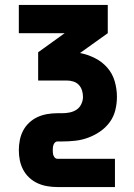

<svg xmlns="http://www.w3.org/2000/svg" viewBox="-20 -540 540 775"><path d="M444 215H211Q191 215 170.5 211.5Q150 208 131.5 199.5Q113 191 98 177Q83 163 73.5 145Q64 127 60 107Q56 87 56 66Q56 46 60 25.5Q64 5 73.5 -13Q83 -31 98 -45Q113 -59 131.5 -67.5Q150 -76 170.5 -79.5Q191 -83 211 -83H231Q246 -83 261 -86Q276 -89 288.5 -97Q301 -105 308 -119.5Q315 -134 315 -149Q315 -162 311 -175Q307 -188 298 -197.5Q289 -207 276 -211Q263 -215 250 -215H134V-329L241 -406H56V-520H415V-406L303 -326Q334 -320 363 -305.5Q392 -291 413 -267Q434 -243 443 -212Q452 -181 452 -149Q452 -122 445.5 -95.5Q439 -69 423 -47Q407 -25 384.5 -9.5Q362 6 336.5 15.5Q311 25 284.5 28Q258 31 231 31H211Q206 31 202 35Q198 39 196 44.5Q194 50 193.5 55.5Q193 61 193 66Q193 72 193.5 77.5Q194 83 196 88Q198 93 202 97Q206 101 211 101H444Z"/></svg>

Font: Iosevka Term Curly Heavy
Style: Regular
Weight: 900
Designer: Belleve Invis
Foundry: Belleve Invis
Version: Version 32.3.0